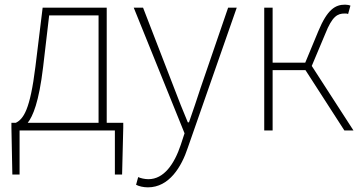

<svg xmlns="http://www.w3.org/2000/svg" viewBox="-20 -560 1557 824"><path d="M29 -33V-13L33 189H64V0H473V189H504L509 -13V-33H438V-527H163L132 -274C109 -88 81 -50 48 -33ZM99 -33C121 -61 147 -121 165 -272L191 -494H403V-33Z M554 -527 772 12 756 61C728 145 683 209 617 209C601 209 584 205 573 200L564 233C577 240 597 244 615 244C706 244 759 156 786 74L996 -527H959L841 -183C826 -138 808 -82 791 -35H786C766 -82 744 -138 727 -183L594 -527Z M1114 -527V0H1150V-259H1291L1458 0H1497L1318 -277L1376 -415C1406 -491 1429 -502 1459 -502C1467 -502 1469 -502 1474 -500L1484 -536C1480 -538 1470 -540 1461 -540C1419 -540 1385 -520 1346 -426L1290 -291H1150V-527Z"/></svg>

Font: Kinto Sans Thin
Style: Regular
Weight: 100
Designer: Authors: Ryoko NISHIZUKA  (kana & ideographs); Paul D. Hunt (Latin, Greek & Cyrillic); Wenlong ZHANG  (bopomofo); Sandol
Foundry: Adobe Systems Incorporated, ookami Inc.
Version: Version 0.001